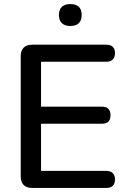

<svg xmlns="http://www.w3.org/2000/svg" viewBox="-20 -925 629 945"><path d="M138 0Q111 0 96.5 -14.5Q82 -29 82 -56V-649Q82 -676 96.5 -690.5Q111 -705 138 -705H503Q524 -705 535 -694.5Q546 -684 546 -664Q546 -643 535 -632Q524 -621 503 -621H182V-400H481Q503 -400 513.5 -389Q524 -378 524 -358Q524 -337 513.5 -326.5Q503 -316 481 -316H182V-84H503Q524 -84 535 -73Q546 -62 546 -42Q546 -21 535 -10.5Q524 0 503 0ZM326 -797Q299 -797 284.5 -811Q270 -825 270 -851Q270 -878 284.5 -891.5Q299 -905 326 -905Q354 -905 368 -891.5Q382 -878 382 -851Q382 -825 368 -811Q354 -797 326 -797Z"/></svg>

Font: Nunito SemiBold
Style: Regular
Weight: 600
Designer: Vernon Adams
Foundry: Vernon Adams
Version: Version 3.602